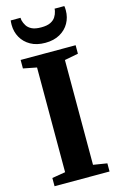

<svg xmlns="http://www.w3.org/2000/svg" viewBox="-144 -1033 680 1091"><g transform="rotate(-15 196.0 -487.0)"><path d="M113 -61.5V-677.5L34 -693V-743H357.5V-693L277 -677.5V-61L358 -48V0H34.5V-48.5ZM195.5 -800.5Q145 -800.5 109.5 -820.5Q74 -840.5 55 -874.2Q36 -908 36 -948.5Q36 -956.5 36.5 -962.5Q37 -968.5 37.5 -974.5H95.5Q95.5 -971.5 95.8 -967.2Q96 -963 97 -959Q101 -943 110.8 -927.2Q120.5 -911.5 140.5 -901.5Q160.5 -891.5 195.5 -891.5Q230.5 -891.5 250.5 -901.5Q270.5 -911.5 280.2 -927Q290 -942.5 293.5 -959Q295 -963 295.2 -967.2Q295.5 -971.5 295.5 -974.5H353Q354 -968.5 354.5 -962.8Q355 -957 355 -949Q355 -908 336.2 -874.5Q317.5 -841 281.8 -820.8Q246 -800.5 195.5 -800.5Z"/></g></svg>

Font: Merriweather 60pt ExtraBold
Style: Regular
Weight: 800
Version: Version 2.100